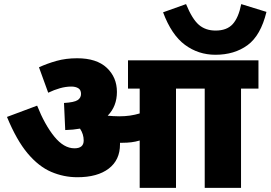

<svg xmlns="http://www.w3.org/2000/svg" viewBox="-20 -916 1319 936"><path d="M565 -212Q565 -136 510 -94Q455 -52 357 -52Q291 -52 230 -78Q169 -104 115 -168Q61 -232 14 -346L161 -401Q198 -308 244.5 -250.5Q291 -193 343 -193Q388 -193 388 -231Q388 -262 370 -289Q337 -283 298 -282L292 -414Q342 -417 358.5 -428Q375 -439 375 -458Q375 -478 361.5 -486Q348 -494 328 -494Q301 -494 272.5 -486Q244 -478 215 -464L170 -588Q209 -606 255 -619Q301 -632 356 -632Q451 -632 500.5 -585.5Q550 -539 550 -468Q550 -398 505 -352Q517 -351 531 -350Q545 -349 561 -349Q589 -349 613.5 -352.5Q638 -356 661 -363V-484H604V-622H1240V-484H1155V0H978V-484H838V0H661V-231Q641 -225 620.5 -222.5Q600 -220 578 -220Q571 -220 565 -220Q565 -217 565 -212ZM1279 -858Q1251 -743 1187 -696Q1123 -649 1030 -649Q947 -649 881.5 -697.5Q816 -746 775 -856L887 -896Q917 -823 949.5 -795Q982 -767 1031 -767Q1086 -767 1114.5 -798.5Q1143 -830 1156 -896Z"/></svg>

Font: Noto Sans Devanagari UI Black
Style: Regular
Weight: 900
Designer: Jelle Bosma - Monotype Design Team
Foundry: Monotype Imaging Inc.
Version: Version 2.003; ttfautohint (v1.8.4.7-5d5b)